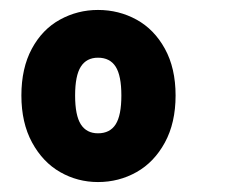

<svg xmlns="http://www.w3.org/2000/svg" viewBox="-20 -733 466 386"><path d="M23 -541Q23 -596 44 -635Q65 -674 100.5 -693.5Q136 -713 177 -713Q219 -713 254.5 -693.5Q290 -674 311.5 -635Q333 -596 333 -541Q333 -486 311.5 -446.5Q290 -407 254.5 -387Q219 -367 177 -367Q136 -367 101 -387Q66 -407 44.5 -446.5Q23 -486 23 -541ZM224 -541Q224 -581 212.5 -599Q201 -617 177 -617Q154 -617 142.5 -599Q131 -581 131 -541Q131 -501 142.5 -483Q154 -465 177 -465Q201 -465 212.5 -483Q224 -501 224 -541Z"/></svg>

Font: Fira Sans Extra Condensed ExtraBold
Style: Regular
Weight: 800
Width: 1
Designer: Carrois Corporate & Edenspiekermann AG
Foundry: Carrois Corporate GbR & Edenspiekermann AG
Version: Version 4.203